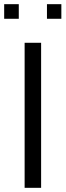

<svg xmlns="http://www.w3.org/2000/svg" viewBox="-21 -900 314 920"><path d="M204 -810V-880H273V-810ZM-1 -810V-880H69V-810ZM97 0V-695H176V0Z"/></svg>

Font: Coval
Style: ExtraLight
Weight: 250
Foundry: Context Ltd
Version: Version 001.000